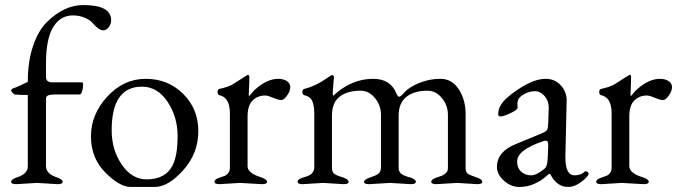

<svg xmlns="http://www.w3.org/2000/svg" viewBox="-20 -726 2685 760"><path d="M208 3 127 -2 44 3Q24 3 24 -6.5Q24 -16 47 -24Q90 -37 90 -68V-350Q59 -350 38 -352Q35 -353 29.5 -359Q24 -365 24 -368.5Q24 -372 31 -376Q46 -380 90 -402Q90 -484 111.5 -546Q133 -608 168 -641Q235 -706 310 -706Q420 -706 420 -646Q420 -630 410 -618Q400 -606 389 -606Q378 -606 367 -615Q356 -624 346 -635.5Q336 -647 315 -656Q294 -665 268 -665Q219 -665 190.5 -618.5Q162 -572 162 -475V-422Q162 -400 187 -400H305Q309 -400 309 -388.5Q309 -377 305 -364.5Q301 -352 296 -352H202Q177 -352 169.5 -348Q162 -344 162 -335V-68Q163 -37 205 -24Q228 -16 228 -6.5Q228 3 208 3Z M542 -383Q422 -383 422 -210Q422 -133 462 -74.5Q502 -16 560 -16Q635 -16 663 -71Q683 -110 683 -187Q683 -264 643 -323.5Q603 -383 542 -383ZM397 -43Q340 -100 340 -186.5Q340 -273 404.5 -343.5Q469 -414 557 -414Q645 -414 705 -354.5Q765 -295 765 -207Q765 -119 705.5 -52.5Q646 14 592.5 14Q539 14 496.5 14Q454 14 397 -43Z M1017 3 930 -2 849 3Q829 3 829 -6.5Q829 -16 847 -22Q865 -28 871 -30.5Q877 -33 883.5 -41Q890 -49 890 -62V-277Q890 -340 849 -349Q841 -351 841 -361.5Q841 -372 848 -374Q886 -382 904 -394Q938 -416 949 -422.5Q960 -429 960 -429.5Q960 -430 962.5 -430Q965 -430 967 -423Q967 -396 965.5 -371Q964 -346 965.5 -346Q967 -346 971 -351Q985 -368 989 -371Q1037 -414 1081 -414Q1102 -414 1115.5 -405Q1129 -396 1129 -381Q1129 -366 1116.5 -348Q1104 -330 1093 -330Q1082 -330 1061 -339Q1040 -348 1030 -348Q1001 -348 980.5 -329Q960 -310 960 -264V-67Q961 -40 1014 -24Q1037 -16 1037 -6.5Q1037 3 1017 3Z M1302 -423 1297 -359Q1297 -349 1299 -347Q1371 -414 1457 -414Q1527 -414 1550 -354Q1555 -343 1560.5 -343Q1566 -343 1582 -361.5Q1598 -380 1638 -397Q1678 -414 1723.5 -414Q1769 -414 1796 -372.5Q1823 -331 1823 -275V-62Q1823 -42 1835 -36Q1848 -30 1868.5 -23Q1889 -16 1889 -6.5Q1889 3 1869 3L1790 -2L1707 3Q1687 3 1687 -6.5Q1687 -16 1710 -24Q1711 -24 1714 -25Q1747 -35 1752 -52Q1753 -57 1753 -62V-272Q1753 -309 1729 -338Q1705 -367 1673 -367Q1620 -367 1589 -343Q1558 -319 1558 -268V-62Q1558 -51 1561 -47.5Q1564 -44 1565 -41.5Q1566 -39 1570 -37Q1574 -35 1575.5 -33.5Q1577 -32 1582.5 -30.5Q1588 -29 1589 -28Q1598 -24 1603 -24Q1626 -16 1626 -6.5Q1626 3 1606 3L1524 -2L1441 3Q1421 3 1421 -6.5Q1421 -16 1449 -25Q1477 -34 1482.5 -43.5Q1488 -53 1488 -62V-272Q1488 -309 1464 -338Q1440 -367 1408 -367Q1355 -367 1324.5 -343.5Q1294 -320 1294 -268V-62Q1294 -43 1305.5 -36.5Q1317 -30 1321 -29Q1360 -19 1360 -6Q1360 3 1340 3L1259 -2L1178 3Q1158 3 1158 -6.5Q1158 -16 1174.5 -21.5Q1191 -27 1193.5 -27.5Q1196 -28 1204 -32Q1212 -36 1214 -39Q1224 -50 1224 -62V-277Q1224 -308 1216 -326Q1208 -344 1185 -349Q1177 -351 1177 -361.5Q1177 -372 1184 -374Q1230 -385 1279 -420Q1291 -428 1294 -429Q1297 -430 1302 -423Z M2027 -87Q2027 -61 2043 -46.5Q2059 -32 2082 -32Q2105 -32 2136 -59Q2147 -68 2148 -99L2150 -148Q2151 -169 2141 -169Q2134 -169 2127 -166Q2027 -132 2027 -87ZM2028 -314 2029 -300Q2029 -291 2000.5 -278Q1972 -265 1962 -265Q1952 -265 1952 -274Q1952 -308 1986.5 -338.5Q2021 -369 2063 -391.5Q2105 -414 2140.5 -414Q2176 -414 2200 -388Q2224 -362 2223 -325L2218 -109V-103Q2218 -32 2254 -32Q2279 -32 2294 -46Q2298 -50 2304 -46.5Q2310 -43 2310 -37V-36Q2304 -23 2279 -4.5Q2254 14 2229.5 14Q2205 14 2188.5 1Q2172 -12 2165 -25Q2158 -38 2156 -38Q2152 -38 2138 -25Q2124 -12 2096.5 1Q2069 14 2035.5 14Q2002 14 1974.5 -11Q1947 -36 1947 -65Q1947 -125 2020 -155L2122 -197Q2141 -205 2145 -211Q2149 -217 2150 -237L2152 -299V-301Q2152 -327 2135.5 -346Q2119 -365 2097.5 -365Q2076 -365 2057 -354.5Q2038 -344 2033 -335Q2028 -326 2028 -314Z M2528 3 2441 -2 2360 3Q2340 3 2340 -6.5Q2340 -16 2358 -22Q2376 -28 2382 -30.5Q2388 -33 2394.5 -41Q2401 -49 2401 -62V-277Q2401 -340 2360 -349Q2352 -351 2352 -361.5Q2352 -372 2359 -374Q2397 -382 2415 -394Q2449 -416 2460 -422.5Q2471 -429 2471 -429.5Q2471 -430 2473.5 -430Q2476 -430 2478 -423Q2478 -396 2476.5 -371Q2475 -346 2476.5 -346Q2478 -346 2482 -351Q2496 -368 2500 -371Q2548 -414 2592 -414Q2613 -414 2626.5 -405Q2640 -396 2640 -381Q2640 -366 2627.5 -348Q2615 -330 2604 -330Q2593 -330 2572 -339Q2551 -348 2541 -348Q2512 -348 2491.5 -329Q2471 -310 2471 -264V-67Q2472 -40 2525 -24Q2548 -16 2548 -6.5Q2548 3 2528 3Z"/></svg>

Font: EB Garamond
Style: Regular
Weight: 400
Version: Version 0.012